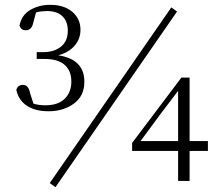

<svg xmlns="http://www.w3.org/2000/svg" viewBox="-20 -753 914 799"><path d="M210.9 25.9 187 8.8 692.9 -722.2 716.8 -705.1ZM182.1 -290Q127.4 -290 92.5 -312.5Q57.6 -335 47.9 -378.9Q51.8 -391.1 58.8 -395.5Q65.9 -399.9 75.2 -399.9Q86.4 -399.9 94 -391.8Q101.6 -383.8 106 -362.8L119.1 -321.8Q140.1 -314.9 168.9 -314.9Q221.7 -314.9 249.3 -342Q276.9 -369.1 276.9 -414.1Q276.9 -458 249.3 -482.9Q221.7 -507.8 163.1 -507.8H132.8V-536.1H160.2Q205.6 -536.1 233.9 -559.1Q262.2 -582 262.2 -625Q262.2 -664.1 239.7 -685.5Q217.3 -707 175.8 -707Q164.6 -707 153.3 -705.8Q142.1 -704.6 129.9 -701.2L119.1 -661.1Q115.2 -642.1 107.2 -634.5Q99.1 -627 86.9 -627Q68.4 -627 61 -646Q69.8 -690.9 106.4 -711.9Q143.1 -732.9 188 -732.9Q246.6 -732.9 280.8 -703.9Q314.9 -674.8 314.9 -628.9Q314.9 -591.3 290.3 -562.7Q265.6 -534.2 222.2 -522.9Q331.1 -506.3 331.1 -413.1Q331.1 -353.5 287.4 -321.8Q243.7 -290 182.1 -290ZM721.2 0V-125H529.8V-158.2L734.9 -430.2H769V-166H845.2V-125H769V0ZM564.9 -166H721.2V-375L648.9 -279.8Z"/></svg>

Font: Source Han Serif TW ExtraLight
Style: Regular
Weight: 250
Designer: Ryoko NISHIZUKA Ë•øÂ°öÊ∂ºÂ≠ê (kana & ideographs); Frank Grie√ühammer (Latin, Greek & Cyrillic); Wenlong ZHANG Âº†ÊñáÈæô 
Foundry: Adobe
Version: Version 2.003;hotconv 1.1.1;makeotfexe 2.6.0